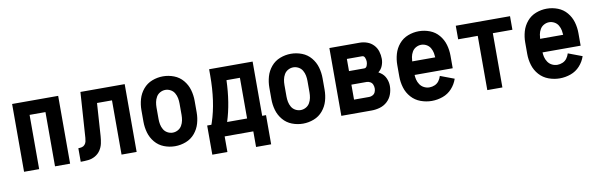

<svg xmlns="http://www.w3.org/2000/svg" viewBox="-46 -947 4593 1478"><g transform="rotate(-10 2250.0 -208.0)"><path d="M70 0V-530H430V0H312V-424H188V0Z M513 0V-106Q526 -106 540 -109Q554 -112 563.5 -123Q573 -134 576 -147.5Q579 -161 580 -175L604 -530H950V0H832V-424H715L698 -168Q696 -139 690 -111Q684 -83 668 -59Q652 -35 626.5 -20.5Q601 -6 572.5 -3Q544 0 515 0Z M1250 8Q1206 8 1164.5 -8Q1123 -24 1094.5 -58Q1066 -92 1054 -134Q1042 -176 1042 -220V-310Q1042 -354 1054 -396Q1066 -438 1094.5 -472Q1123 -506 1164.5 -522Q1206 -538 1250 -538Q1294 -538 1335.5 -522Q1377 -506 1405.5 -472Q1434 -438 1446 -396Q1458 -354 1458 -310V-220Q1458 -176 1446 -134Q1434 -92 1405.5 -58Q1377 -24 1335.5 -8Q1294 8 1250 8ZM1250 -98Q1271 -98 1290.5 -108.5Q1310 -119 1321 -138Q1332 -157 1336 -178Q1340 -199 1340 -220V-310Q1340 -331 1336 -352Q1332 -373 1321 -392Q1310 -411 1290.5 -421.5Q1271 -432 1250 -432Q1229 -432 1209.5 -421.5Q1190 -411 1179 -392Q1168 -373 1164 -352Q1160 -331 1160 -310V-220Q1160 -199 1164 -178Q1168 -157 1179 -138Q1190 -119 1209.5 -108.5Q1229 -98 1250 -98Z M1520 122V-106H1553L1559 -123Q1610 -275 1610 -482V-530H1950V-106H1980V122H1862V0H1638V122ZM1676 -106H1832V-424H1727Q1721 -247 1676 -106Z M2250 8Q2206 8 2164.5 -8Q2123 -24 2094.5 -58Q2066 -92 2054 -134Q2042 -176 2042 -220V-310Q2042 -354 2054 -396Q2066 -438 2094.5 -472Q2123 -506 2164.5 -522Q2206 -538 2250 -538Q2294 -538 2335.5 -522Q2377 -506 2405.5 -472Q2434 -438 2446 -396Q2458 -354 2458 -310V-220Q2458 -176 2446 -134Q2434 -92 2405.5 -58Q2377 -24 2335.5 -8Q2294 8 2250 8ZM2250 -98Q2271 -98 2290.5 -108.5Q2310 -119 2321 -138Q2332 -157 2336 -178Q2340 -199 2340 -220V-310Q2340 -331 2336 -352Q2332 -373 2321 -392Q2310 -411 2290.5 -421.5Q2271 -432 2250 -432Q2229 -432 2209.5 -421.5Q2190 -411 2179 -392Q2168 -373 2164 -352Q2160 -331 2160 -310V-220Q2160 -199 2164 -178Q2168 -157 2179 -138Q2190 -119 2209.5 -108.5Q2229 -98 2250 -98Z M2550 0V-530H2787Q2816 -530 2844.5 -520Q2873 -510 2894 -488Q2915 -466 2924 -437Q2933 -408 2933 -378Q2933 -351 2922.5 -324.5Q2912 -298 2890 -281L2889 -280Q2897 -275 2905 -270Q2932 -252 2945 -222.5Q2958 -193 2958 -162Q2958 -129 2946.5 -97Q2935 -65 2910 -42Q2885 -19 2852.5 -9.5Q2820 0 2787 0ZM2668 -106H2787Q2801 -106 2814.5 -113.5Q2828 -121 2834 -135Q2840 -149 2840 -163.5Q2840 -178 2834.5 -192.5Q2829 -207 2815.5 -215Q2802 -223 2787 -223H2668ZM2787 -329Q2802 -329 2808.5 -345Q2815 -361 2815 -376.5Q2815 -392 2808.5 -408Q2802 -424 2787 -424H2668V-329Z M3257 8Q3213 8 3170.5 -7.5Q3128 -23 3098 -56.5Q3068 -90 3055 -133Q3042 -176 3042 -220V-310Q3042 -354 3054 -396Q3066 -438 3094.5 -472Q3123 -506 3164.5 -522Q3206 -538 3250 -538Q3294 -538 3335.5 -522Q3377 -506 3405.5 -472Q3434 -438 3446 -396Q3458 -354 3458 -310V-212H3160Q3161 -194 3165 -176Q3170 -155 3182.5 -136.5Q3195 -118 3215 -108Q3235 -98 3257 -98Q3278 -98 3298 -106.5Q3318 -115 3331 -132.5Q3344 -150 3350 -171L3459 -130Q3445 -88 3415 -55Q3385 -22 3343 -7Q3301 8 3257 8ZM3160 -318H3340Q3339 -335 3336 -352Q3332 -373 3321 -392Q3310 -411 3290.5 -421.5Q3271 -432 3250 -432Q3229 -432 3209.5 -421.5Q3190 -411 3179 -392Q3168 -373 3164 -352Q3161 -335 3160 -318Z M3691 0V-424H3538V-530H3962V-424H3809V0Z M4257 8Q4213 8 4170.5 -7.5Q4128 -23 4098 -56.5Q4068 -90 4055 -133Q4042 -176 4042 -220V-310Q4042 -354 4054 -396Q4066 -438 4094.5 -472Q4123 -506 4164.5 -522Q4206 -538 4250 -538Q4294 -538 4335.5 -522Q4377 -506 4405.5 -472Q4434 -438 4446 -396Q4458 -354 4458 -310V-212H4160Q4161 -194 4165 -176Q4170 -155 4182.5 -136.5Q4195 -118 4215 -108Q4235 -98 4257 -98Q4278 -98 4298 -106.5Q4318 -115 4331 -132.5Q4344 -150 4350 -171L4459 -130Q4445 -88 4415 -55Q4385 -22 4343 -7Q4301 8 4257 8ZM4160 -318H4340Q4339 -335 4336 -352Q4332 -373 4321 -392Q4310 -411 4290.5 -421.5Q4271 -432 4250 -432Q4229 -432 4209.5 -421.5Q4190 -411 4179 -392Q4168 -373 4164 -352Q4161 -335 4160 -318Z"/></g></svg>

Font: Iosevka SS01
Style: Bold
Weight: 700
Monospace: yes
Designer: Belleve Invis
Foundry: Belleve Invis
Version: 2.3.3; ttfautohint (v1.8.3)